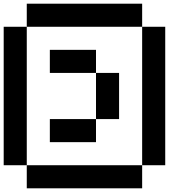

<svg xmlns="http://www.w3.org/2000/svg" viewBox="-20 -895 1040 1040"><path d="M250 -250H500V-125H250ZM500 -500H625V-250H500ZM250 -625H500V-500H250ZM750 -750H875V0H750ZM125 0H750V125H125ZM0 -750H125V0H0ZM125 -875H750V-750H125Z"/></svg>

Font: Pixel Operator Mono 8
Style: Regular
Weight: 400
Monospace: yes
Designer: Jayvee Enaguas (HarvettFox96)
Foundry: The Grandoplex Project
Version: Version 1.5.0 (October 25, 2015)